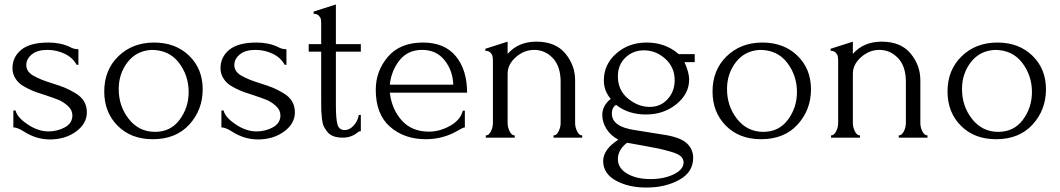

<svg xmlns="http://www.w3.org/2000/svg" viewBox="-20 -618 4760 862"><path d="M370 -114Q370 -63 321.5 -27.5Q273 8 204 8Q143 8 88 -27Q59 -46 40 -46V-122H50Q56 -92 103.5 -60Q151 -28 197 -28Q238 -28 271.5 -46.5Q305 -65 305 -100Q305 -124 284.5 -142.5Q264 -161 243 -169.5Q222 -178 183 -191Q157 -199 140.5 -205Q124 -211 102 -222Q80 -233 67 -244.5Q54 -256 45 -273.5Q36 -291 36 -312Q36 -362 75.5 -394.5Q115 -427 198 -427Q252 -427 294 -407Q311 -397 332 -397V-327H324Q307 -359 270.5 -376.5Q234 -394 193 -394Q147 -394 122.5 -373.5Q98 -353 98 -326Q98 -297 128.5 -279Q159 -261 214 -244Q250 -233 271.5 -224Q293 -215 319 -199.5Q345 -184 357.5 -162.5Q370 -141 370 -114Z M666 7Q568 7 508 -53.5Q448 -114 448 -207Q448 -304 511.5 -365.5Q575 -427 672 -427Q768 -427 829 -368Q890 -309 890 -217Q890 -125 830 -59Q770 7 666 7ZM660 -394Q592 -390 552.5 -338.5Q513 -287 513 -218Q513 -141 558.5 -83.5Q604 -26 676 -26Q746 -26 786.5 -80.5Q827 -135 827 -205Q827 -279 783 -336.5Q739 -394 660 -394Z M1304 -114Q1304 -63 1255.5 -27.5Q1207 8 1138 8Q1077 8 1022 -27Q993 -46 974 -46V-122H984Q990 -92 1037.5 -60Q1085 -28 1131 -28Q1172 -28 1205.5 -46.5Q1239 -65 1239 -100Q1239 -124 1218.5 -142.5Q1198 -161 1177 -169.5Q1156 -178 1117 -191Q1091 -199 1074.5 -205Q1058 -211 1036 -222Q1014 -233 1001 -244.5Q988 -256 979 -273.5Q970 -291 970 -312Q970 -362 1009.5 -394.5Q1049 -427 1132 -427Q1186 -427 1228 -407Q1245 -397 1266 -397V-327H1258Q1241 -359 1204.5 -376.5Q1168 -394 1127 -394Q1081 -394 1056.5 -373.5Q1032 -353 1032 -326Q1032 -297 1062.5 -279Q1093 -261 1148 -244Q1184 -233 1205.5 -224Q1227 -215 1253 -199.5Q1279 -184 1291.5 -162.5Q1304 -141 1304 -114Z M1600 -386H1488V-145Q1488 -85 1495 -59.5Q1502 -34 1528 -34Q1549 -34 1567.5 -54Q1586 -74 1591 -102H1600V-29Q1591 -29 1585 -23Q1557 0 1519 0Q1496 0 1478.5 -6Q1461 -12 1450.5 -25Q1440 -38 1434 -50Q1428 -62 1425.5 -84.5Q1423 -107 1422.5 -120Q1422 -133 1422 -159V-386H1366V-420H1422V-509Q1422 -524 1420.5 -532Q1419 -540 1411 -548Q1403 -556 1388 -556V-566L1488 -598V-420H1600Z M2077 -202H1730Q1739 -127 1784 -77Q1829 -27 1906 -27Q1954 -27 2000.5 -53Q2047 -79 2058 -121H2067V-46Q2059 -46 2036 -32Q1970 7 1892 7Q1795 7 1731 -49Q1667 -105 1667 -215Q1667 -299 1721.5 -363Q1776 -427 1879 -427Q1976 -427 2026.5 -365.5Q2077 -304 2077 -202ZM1730 -238H2015Q2013 -301 1976 -347.5Q1939 -394 1875 -394Q1811 -394 1774 -347.5Q1737 -301 1730 -238Z M2562 -258V-65Q2562 -47 2571 -28.5Q2580 -10 2594 -10V0H2465V-10Q2479 -10 2488 -28.5Q2497 -47 2497 -65V-251Q2497 -320 2462 -357Q2427 -394 2378 -394Q2333 -394 2296 -361.5Q2259 -329 2259 -287V-65Q2259 -47 2268 -28.5Q2277 -10 2291 -10V0H2161V-10Q2175 -10 2184 -28.5Q2193 -47 2193 -65V-341Q2193 -355 2191.5 -364Q2190 -373 2182 -381.5Q2174 -390 2159 -390V-399L2259 -431V-376Q2307 -431 2388 -431Q2474 -431 2518 -378Q2562 -325 2562 -258Z M2900 186Q2961 186 3005 164.5Q3049 143 3049 111Q3049 95 3036 83.5Q3023 72 2991.5 63Q2960 54 2936.5 49Q2913 44 2863 35Q2852 33 2846 32L2795 23Q2754 55 2754 96Q2754 137 2795.5 161.5Q2837 186 2900 186ZM2830 -34 2955 -14Q3031 -3 3061.5 23.5Q3092 50 3092 91Q3092 155 3029.5 189.5Q2967 224 2882 224Q2801 224 2744.5 192.5Q2688 161 2688 105Q2688 53 2756 9Q2722 -9 2703 -39Q2684 -69 2684 -102Q2684 -144 2722 -174Q2691 -210 2691 -257Q2691 -329 2747 -378Q2803 -427 2883 -427Q2968 -427 3027 -375H3099V-339H3053Q3074 -292 3074 -261Q3074 -197 3017 -150.5Q2960 -104 2880 -104Q2801 -104 2746 -147Q2727 -136 2727 -108Q2727 -49 2830 -34ZM2871 -392Q2822 -392 2788 -359.5Q2754 -327 2754 -275Q2754 -213 2799.5 -175.5Q2845 -138 2897 -138Q2946 -138 2977.5 -173Q3009 -208 3009 -258Q3009 -316 2967 -354Q2925 -392 2871 -392Z M3397 7Q3299 7 3239 -53.5Q3179 -114 3179 -207Q3179 -304 3242.5 -365.5Q3306 -427 3403 -427Q3499 -427 3560 -368Q3621 -309 3621 -217Q3621 -125 3561 -59Q3501 7 3397 7ZM3391 -394Q3323 -390 3283.5 -338.5Q3244 -287 3244 -218Q3244 -141 3289.5 -83.5Q3335 -26 3407 -26Q3477 -26 3517.5 -80.5Q3558 -135 3558 -205Q3558 -279 3514 -336.5Q3470 -394 3391 -394Z M4112 -258V-65Q4112 -47 4121 -28.5Q4130 -10 4144 -10V0H4015V-10Q4029 -10 4038 -28.5Q4047 -47 4047 -65V-251Q4047 -320 4012 -357Q3977 -394 3928 -394Q3883 -394 3846 -361.5Q3809 -329 3809 -287V-65Q3809 -47 3818 -28.5Q3827 -10 3841 -10V0H3711V-10Q3725 -10 3734 -28.5Q3743 -47 3743 -65V-341Q3743 -355 3741.5 -364Q3740 -373 3732 -381.5Q3724 -390 3709 -390V-399L3809 -431V-376Q3857 -431 3938 -431Q4024 -431 4068 -378Q4112 -325 4112 -258Z M4452 7Q4354 7 4294 -53.5Q4234 -114 4234 -207Q4234 -304 4297.5 -365.5Q4361 -427 4458 -427Q4554 -427 4615 -368Q4676 -309 4676 -217Q4676 -125 4616 -59Q4556 7 4452 7ZM4446 -394Q4378 -390 4338.5 -338.5Q4299 -287 4299 -218Q4299 -141 4344.5 -83.5Q4390 -26 4462 -26Q4532 -26 4572.5 -80.5Q4613 -135 4613 -205Q4613 -279 4569 -336.5Q4525 -394 4446 -394Z"/></svg>

Font: Forum
Style: Regular
Weight: 400
Designer: Denis Masharov
Foundry: Denis Masharov
Version: Version 1.000